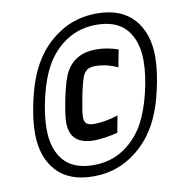

<svg xmlns="http://www.w3.org/2000/svg" viewBox="-85 -920 860 924"><g transform="rotate(-10 345.0 -458.0)"><path d="M345.7 -321.6Q398.4 -321.6 462.2 -342.4L446.6 -260.4Q378.9 -243.5 330.7 -243.5Q212.9 -243.5 212.9 -351.6Q212.9 -384.8 227.9 -460.9Q247.4 -557.3 268.2 -593.8Q313.8 -673.2 414.7 -673.2Q467.4 -673.2 522.8 -654.3L506.5 -569.7Q453.8 -594.4 398.4 -595.1Q376.3 -595.1 363.6 -588.9Q350.9 -582.7 341.1 -567.1Q328.8 -547.5 311.2 -460.9Q296.9 -388 296.9 -363.9Q296.9 -339.8 308.3 -330.7Q319.7 -321.6 345.7 -321.6ZM631.5 -580.1Q631.5 -677.1 583.7 -733.4Q535.8 -789.7 437.5 -789.7Q354.8 -789.7 291 -748.4Q227.2 -707 188.8 -638Q155.6 -578.8 135.1 -491.9Q114.6 -404.9 114.6 -336.6Q114.6 -238.9 162.4 -182.9Q210.3 -127 308.6 -127Q391.3 -127 454.4 -168.3Q517.6 -209.6 556.6 -278.6Q589.8 -338.5 610.7 -425.1Q631.5 -511.7 631.5 -580.1ZM447.9 -843.1Q567.1 -843.1 628.6 -774.1Q690.1 -705.1 690.1 -590.5Q690.1 -518.9 668 -423.5Q645.8 -328.1 608.1 -261.7Q560.5 -177.1 480.1 -125.3Q399.7 -73.6 298.2 -73.6Q179.7 -73.6 117.8 -141.9Q56 -210.3 56 -326.2Q56 -397.8 78.1 -493.2Q100.3 -588.5 138 -654.9Q185.5 -739.6 266 -791.3Q346.4 -843.1 447.9 -843.1Z"/></g></svg>

Font: TypoPRO Monoid
Style: Italic
Weight: 400
Width: 4
Italic angle: -11°
Monospace: yes
Version: Version 0.61